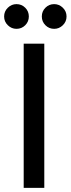

<svg xmlns="http://www.w3.org/2000/svg" viewBox="-26 -912 343 932"><path d="M54 -892Q79 -892 96.5 -874.5Q114 -857 114 -832Q114 -807 96.5 -789.5Q79 -772 54 -772Q30 -772 12 -789.5Q-6 -807 -6 -832Q-6 -857 12 -874.5Q30 -892 54 -892ZM237 -892Q212 -892 194.5 -874.5Q177 -857 177 -832Q177 -807 194.5 -789.5Q212 -772 237 -772Q261 -772 279 -789.5Q297 -807 297 -832Q297 -857 279 -874.5Q261 -892 237 -892ZM89 -700H189V0H89Z"/></svg>

Font: Voces
Style: Regular
Weight: 400
Designer: Ana Paula Megda, Pablo Ugerman
Foundry: Ana Paula Megda, Pablo Ugerman
Version: Version 1.100